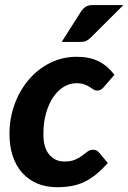

<svg xmlns="http://www.w3.org/2000/svg" viewBox="-20 -754 522 781"><path d="M18.5 0ZM418.5 -91Q393.5 -63 370.2 -44.2Q347 -25.5 322.8 -14Q298.5 -2.5 271.5 2.5Q244.5 7.5 212 7.5Q167 7.5 131.2 -7.8Q95.5 -23 70.2 -51.2Q45 -79.5 31.8 -119.5Q18.5 -159.5 18.5 -209Q18.5 -272 39 -328.8Q59.5 -385.5 96 -428.8Q132.5 -472 182.8 -497.5Q233 -523 292.5 -523Q344 -523 380.5 -505Q417 -487 445.5 -450L401 -398.5Q396.5 -393 390 -389.2Q383.5 -385.5 376 -385.5Q367 -385.5 360 -390.2Q353 -395 344.2 -400.5Q335.5 -406 323 -410.8Q310.5 -415.5 290 -415.5Q264 -415.5 239.8 -401Q215.5 -386.5 197 -359.5Q178.5 -332.5 167.5 -294.2Q156.5 -256 156.5 -208Q156.5 -153.5 180.2 -125.2Q204 -97 242 -97Q268.5 -97 285.5 -104.5Q302.5 -112 314.5 -121Q326.5 -130 336.2 -137.5Q346 -145 359 -145Q366 -145 372.2 -141.8Q378.5 -138.5 383.5 -133L418.5 -91ZM482 -733.5 350.5 -602.5Q340 -592 330.8 -587.8Q321.5 -583.5 307 -583.5H231L308.5 -705.5Q317.5 -719.5 328.5 -726.5Q339.5 -733.5 359 -733.5Z"/></svg>

Font: Lato Heavy
Style: Italic
Weight: 800
Italic angle: -7°
Designer: Lukasz Dziedzic
Foundry: tyPoland Lukasz Dziedzic
Version: Version 2.007; 2014-02-27